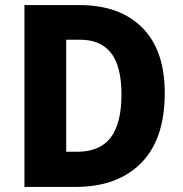

<svg xmlns="http://www.w3.org/2000/svg" viewBox="-20 -734 717 754"><path d="M627 -369Q627 -187 534 -93.5Q441 0 277 0H76V-714H293Q450 -714 538.5 -625.5Q627 -537 627 -369ZM457 -363Q457 -474 416 -526Q375 -578 295 -578H240V-138H282Q372 -138 414.5 -193.5Q457 -249 457 -363Z"/></svg>

Font: Noto Sans Ethiopic SemiCondensed ExtraBold
Style: Regular
Weight: 800
Width: 4
Designer: Monotype Design Team
Foundry: Monotype Imaging Inc.
Version: Version 2.102; ttfautohint (v1.8.4.7-5d5b)